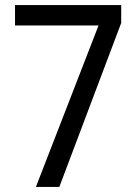

<svg xmlns="http://www.w3.org/2000/svg" viewBox="-20 -734 540 754"><path d="M367 -634H39V-714H456V-644L213 0H121Z"/></svg>

Font: Noto Sans Gurmukhi SemiCondensed
Style: Regular
Weight: 400
Width: 4
Designer: Jelle Bosma - Monotype Design Team
Foundry: Monotype Imaging Inc.
Version: Version 2.004; ttfautohint (v1.8.4.7-5d5b)